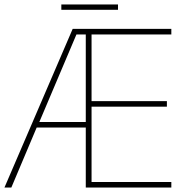

<svg xmlns="http://www.w3.org/2000/svg" viewBox="-21 -844 804 864"><path d="M750 0H365V-270H144L30 0H-1L306 -714H750V-689H391V-389H730V-364H391V-25H750ZM156 -295H365V-689H323ZM510 -824V-800H255V-824Z"/></svg>

Font: Noto Sans Thin
Style: Regular
Weight: 100
Designer: Monotype Design Team
Foundry: Monotype Imaging Inc.
Version: Version 2.007